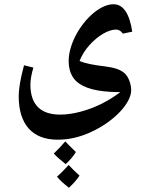

<svg xmlns="http://www.w3.org/2000/svg" viewBox="-20 -540 676 903"><path d="M251 117C304 117 357 105 410 80C518 30 597 -55 597 -116C597 -146 583 -183 563 -198C543 -214 518 -222 472 -228C420 -234 380 -242 354 -253C365 -280 380 -305 400 -327C441 -373 490 -401 526 -401C538 -401 548 -395 558 -382L602 -391C589 -476 560 -520 514 -520C485 -520 453 -506 420 -479C353 -423 303 -329 303 -254C303 -220 311 -193 327 -171C355 -134 411 -113 500 -108C514 -107 530 -107 546 -107C519 -86 489 -68 458 -52C393 -20 322 -1 263 -1C170 -1 123 -49 123 -142C123 -165 128 -192 137 -222L93 -233C76 -170 68 -122 68 -88C68 45 132 117 251 117ZM289 232C308 214 325 195 337 175C310 149 293 132 287 125C270 145 252 164 233 182C245 196 264 212 289 232ZM304 343C325 324 342 304 354 286C335 269 318 252 303 236C278 263 260 281 248 291C261 307 280 324 304 343Z"/></svg>

Font: Noto Naskh Arabic UI
Style: Bold
Weight: 700
Designer: Monotype Design Team, David Williams, Mohamad Dakak and Nizar Qandah
Foundry: Monotype Imaging Inc.
Version: Version 2.016